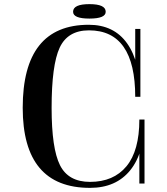

<svg xmlns="http://www.w3.org/2000/svg" viewBox="-20 -890 810 930"><path d="M660 -421V-750H635V-421ZM680 -1V-311H655V-1ZM655 -311Q655 -160 592.5 -84.5Q530 -9 416 -9Q311 -9 270.5 -90Q230 -171 230 -367Q230 -575 269 -659Q308 -743 411 -743Q635 -743 635 -421H660Q660 -589 596 -679.5Q532 -770 410 -770Q90 -770 90 -368Q90 20 416 20Q542 20 611 -65.5Q680 -151 680 -311ZM492 -833Q492 -870 413 -870Q334 -870 334 -833Q334 -800 413 -800Q492 -800 492 -833Z"/></svg>

Font: Solide Mirage
Style: Etroit
Weight: 400
Designer: Jérémy Landes
Foundry: Velvetyne Type Foundry
Version: Version 1.1